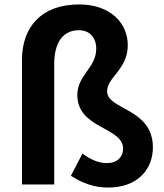

<svg xmlns="http://www.w3.org/2000/svg" viewBox="-20 -830 740 864"><path d="M467 14C598 14 668 -67 668 -167C668 -344 462 -335 462 -419C462 -483 555 -517 555 -627C555 -723 480 -810 336 -810C164 -810 79 -706 79 -561V0H224V-542C224 -638 263 -694 335 -694C385 -694 413 -659 413 -611C413 -524 328 -493 328 -402C328 -250 534 -259 534 -161C534 -124 507 -96 462 -96C426 -96 390 -110 351 -139L299 -39C351 -6 402 14 467 14Z"/></svg>

Font: Noto Sans Mono CJK TC
Style: Bold
Weight: 700
Designer: Ryoko NISHIZUKA 西塚涼子 (kana, bopomofo & ideographs); Paul D. Hunt (Latin, Greek & Cyrillic); Sandoll Communications 산돌커뮤니
Foundry: Adobe
Version: Version 2.004;hotconv 1.0.118;makeotfexe 2.5.65603